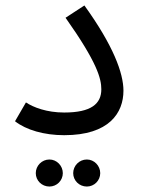

<svg xmlns="http://www.w3.org/2000/svg" viewBox="-20 -489 517 703"><path d="M35 -45C76 -13 142 6 215 6C380 6 432 -76 432 -157C432 -221 395 -322 289 -469L220 -424C336 -260 351 -201 351 -162C351 -109 314 -77 215 -77C151 -77 102 -96 75 -114ZM298 194C325 194 347 172 347 145C347 118 325 95 298 95C270 95 248 118 248 145C248 172 270 194 298 194ZM161 194C188 194 210 172 210 145C210 118 188 95 161 95C133 95 111 118 111 145C111 172 133 194 161 194Z"/></svg>

Font: Noto Sans Arabic UI
Style: Regular
Weight: 400
Designer: Monotype Design Team, Nadine Chahine and Nizar Qandah
Foundry: Monotype Imaging Inc.
Version: Version 2.010